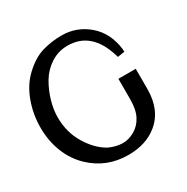

<svg xmlns="http://www.w3.org/2000/svg" viewBox="-150 -765 888 911"><g transform="rotate(-30 293.5 -309.0)"><path d="M487 -412 485 -419 483 -425Q436 -578 306 -578Q255 -578 213.5 -551Q172 -524 147.5 -482.5Q123 -441 109.5 -394.5Q96 -348 96 -306Q96 -224 135.5 -159Q175 -94 229 -64Q232 -62 236 -61Q268 -47 301.5 -46Q335 -45 368 -64Q401 -83 419 -118Q437 -152 437 -211V-307V-314V-321H445H452H517H524H532V-314V-307V-211Q532 -95 458 -35Q396 16 299 16Q180 16 97 -63Q51 -106 26 -168.5Q1 -231 1 -304Q1 -378 26 -445.5Q51 -513 97 -556Q148 -604 199 -619Q250 -634 306 -634Q388 -634 450.5 -580.5Q513 -527 525 -433V-426L526 -418L519 -417L512 -416Q505 -415 500 -414L493 -413Z"/></g></svg>

Font: Loyal Sans
Style: Boldv1
Weight: 700
Version: Version 001.000